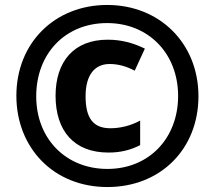

<svg xmlns="http://www.w3.org/2000/svg" viewBox="-20 -744 866 774"><path d="M413 10C627 10 780 -143 780 -356C780 -569 624 -724 412 -724C201 -724 46 -571 46 -358C46 -149 195 10 413 10ZM413 -63C247 -63 126 -183 126 -356C126 -527 242 -651 412 -651C578 -651 698 -529 698 -357C698 -187 581 -63 413 -63ZM417 -129C466 -129 506 -139 545 -159V-258C507 -237 464 -227 425 -227C356 -227 325 -267 325 -356C325 -441 361 -486 422 -486C456 -486 489 -477 523 -459L564 -548C517 -571 469 -584 414 -584C277 -584 204 -495 204 -358C204 -217 278 -129 417 -129Z"/></svg>

Font: Noto Sans Myanmar UI SemiCondensed ExtraBold
Style: Regular
Weight: 800
Width: 4
Designer: Monotype Design Team
Foundry: Monotype Imaging Inc.
Version: Version 2.103